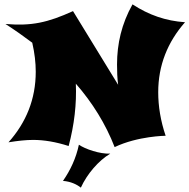

<svg xmlns="http://www.w3.org/2000/svg" viewBox="-20 -640 869 881"><path d="M829 -538C741 -544 663 -571 588 -620C538 -531 517 -439 517 -344C517 -314 518 -282 522 -251L315 -589C198 -536 125 -520 5 -530C47 -503 88 -474 128 -444C139 -396 144 -352 144 -311C144 -185 100 -78 19 13C62 6 100 2 132 2C182 2 236 11 295 30C321 -68 332 -163 328 -256C404 -169 465 -71 506 35C613 -16 740 -17 740 -17C717 -85 706 -152 706 -217C706 -340 749 -447 829 -538ZM486 65C437 67 371 44 342 24C329 86 303 141 269 190C305 193 332 206 351 221C379 159 432 97 486 65Z"/></svg>

Font: Shojumaru
Style: Regular
Weight: 400
Designer: Astigmatic (AOETI)
Foundry: Astigmatic (AOETI)
Version: Version 1.000